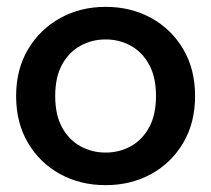

<svg xmlns="http://www.w3.org/2000/svg" viewBox="-20 -528 616 560"><path d="M288 12Q214 12 155 -20.5Q96 -53 61.5 -111.5Q27 -170 27 -248Q27 -326 62 -384.5Q97 -443 156 -475.5Q215 -508 288 -508Q362 -508 421 -475.5Q480 -443 514.5 -384.5Q549 -326 549 -248Q549 -170 514.5 -111.5Q480 -53 421 -20.5Q362 12 288 12ZM288 -83Q328 -83 361.5 -101.5Q395 -120 415 -156.5Q435 -193 435 -248Q435 -303 415 -339.5Q395 -376 361.5 -394.5Q328 -413 288 -413Q248 -413 214.5 -394.5Q181 -376 161 -339.5Q141 -303 141 -248Q141 -193 161 -156.5Q181 -120 214.5 -101.5Q248 -83 288 -83Z"/></svg>

Font: HostGroteskMedium
Style: Regular
Weight: 500
Designer: Doukan Karapınar based on Poppins by Indian Type Foundry, Jonny Pinhorn
Foundry: Element Type
Version: Version 1.001; ttfautohint (v1.8.4.7-5d5b)